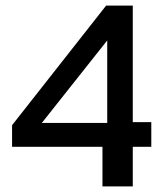

<svg xmlns="http://www.w3.org/2000/svg" viewBox="-20 -664 583 684"><path d="M345 -141H23V-218L358 -644H453V-229H519V-141H453V0H345ZM362 -226V-520L129 -226Z"/></svg>

Font: Kanit
Style: Regular
Weight: 400
Designer: Katatrad Team
Foundry: Cadson Demak
Version: Version 1.001